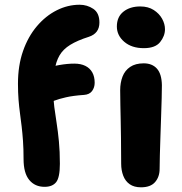

<svg xmlns="http://www.w3.org/2000/svg" viewBox="-20 -780 768 810"><path d="M168 8.2Q127.2 8.2 103.3 -20.9Q79.4 -50 79.4 -109.2Q79.4 -152.6 77 -185.7Q74.6 -218.8 71.3 -246.9Q68 -275 64.3 -302.1Q60.6 -329.2 58.2 -359.4Q55.8 -389.6 55.8 -427Q55.8 -503.4 77.1 -564.5Q98.4 -625.6 135.6 -669.4Q172.8 -713.2 219.4 -736.6Q266 -760 315.8 -760Q347.8 -760 373.6 -742.7Q399.4 -725.4 399.4 -685Q399.4 -662 388.2 -647Q377 -632 355 -624.8Q306.4 -609.4 276.3 -590.8Q246.2 -572.2 231 -546Q215.8 -519.8 210.4 -482.6Q205 -445.4 205 -391.2Q205 -360 209.1 -328.5Q213.2 -297 218.8 -261.6Q224.4 -226.2 228.5 -183.7Q232.6 -141.2 232.6 -89Q232.6 -31.2 216.9 -11.5Q201.2 8.2 168 8.2ZM154 -337.4Q126.4 -337.4 108.2 -352.1Q90 -366.8 90 -389.6Q90 -422.6 107.3 -449Q124.6 -475.4 156.6 -486.6Q196.6 -499.8 230.5 -505.7Q264.4 -511.6 293.8 -511.6Q320.8 -511.6 340 -502.1Q359.2 -492.6 369.3 -474.6Q379.4 -456.6 379.4 -430.8Q379.4 -411 368.5 -396.1Q357.6 -381.2 334.4 -379.6Q288.2 -376.4 258.2 -369.5Q228.2 -362.6 209.3 -355.3Q190.4 -348 177.7 -342.7Q165 -337.4 154 -337.4ZM574.8 10.2Q545.8 10.2 527.3 -2.7Q508.8 -15.6 500 -38.5Q491.2 -61.4 491.2 -89Q491.2 -153.6 490.4 -198.4Q489.6 -243.2 489.1 -276.2Q488.6 -309.2 487.8 -338.2Q487 -367.2 487 -399.6Q487 -431 496.9 -456.8Q506.8 -482.6 529.1 -497.7Q551.4 -512.8 586.4 -512.8Q621.8 -512.8 641.9 -490.6Q662 -468.4 663 -421Q663 -401.2 662.1 -366Q661.2 -330.8 659.7 -288.5Q658.2 -246.2 656.8 -203.5Q655.4 -160.8 654.4 -125Q653.4 -89.2 653.4 -67.4Q653.4 -34.2 634.4 -12Q615.4 10.2 574.8 10.2ZM586.8 -576.8Q535.6 -576.8 504.3 -603.6Q473 -630.4 473 -668.2Q473 -708.8 500.7 -730.8Q528.4 -752.8 571.8 -752.8Q605.2 -752.8 628.5 -737.8Q651.8 -722.8 663.9 -700.9Q676 -679 676 -656.8Q676 -628 655.5 -602.4Q635 -576.8 586.8 -576.8Z"/></svg>

Font: Shantell Sans Light
Style: Regular
Weight: 300
Designer: Stephen Nixon, Anya Danilova, Shantell Martin
Foundry: Arrow Type
Version: Version 1.011;[c5ecc13dd]